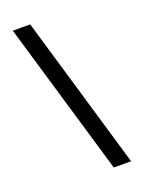

<svg xmlns="http://www.w3.org/2000/svg" viewBox="-152 -881 715 953"><g transform="rotate(-20 205.5 -405.0)"><path d="M278.8 0 40 -809.6H131.8L370.1 0Z"/></g></svg>

Font: Oswald
Style: DemiBold
Weight: 600
Designer: Vernon Adams
Foundry: Vernon Adams
Version: 3.0; ttfautohint (v0.95) -l 8 -r 50 -G 200 -x 0 -w "G" -W -c